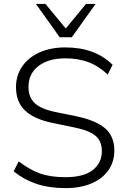

<svg xmlns="http://www.w3.org/2000/svg" viewBox="-20 -956 653 984"><path d="M50 0ZM316 8Q231 8 166 -14Q101 -36 50 -78L76 -129Q130 -87 183.5 -67.5Q237 -48 315 -48Q409 -48 455.5 -84.5Q502 -121 502 -181Q502 -233 469 -260.5Q436 -288 356 -304L254 -325Q157 -344 109.5 -388.5Q62 -433 62 -509Q62 -570 94 -616Q126 -662 183 -687.5Q240 -713 315 -713Q467 -713 557 -624L532 -574Q485 -618 433 -637.5Q381 -657 315 -657Q228 -657 177 -617.5Q126 -578 126 -511Q126 -457 158.5 -427Q191 -397 264 -382L367 -361Q470 -340 518 -299Q566 -258 566 -184Q566 -127 535.5 -83.5Q505 -40 449 -16Q393 8 316 8ZM286 -765 164 -936H213L317 -810L421 -936H470L348 -765Z"/></svg>

Font: Winston Light
Style: Regular
Weight: 300
Designer: Original fonts by Vernon Adams / Changes by Cristiano Sobral
Foundry: Original fonts by Vernon Adams / Changes by Cristiano Sobral
Version: Version 2.503;July 17, 2020;FontCreator 13.0.0.2655 64-bit